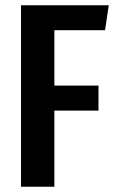

<svg xmlns="http://www.w3.org/2000/svg" viewBox="-20 -711 443 731"><path d="M60 -691H394L380 -596H187V-385H355V-290H187V0H60Z"/></svg>

Font: Fira Sans Compressed Medium
Style: Regular
Weight: 500
Width: 1
Designer: bBox Type GmbH & Carrois Corporate GbR & Edenspiekermann AG
Foundry: bBox Type GmbH & Carrois Corporate GbR & Edenspiekermann AG
Version: Version 4.301